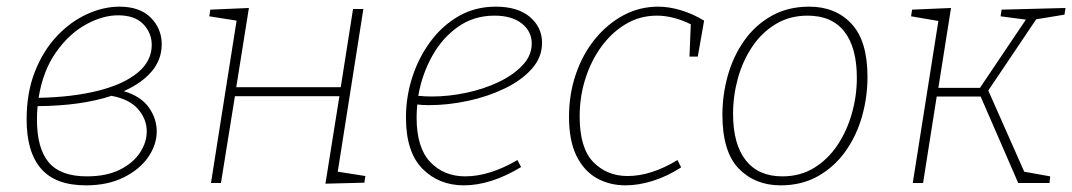

<svg xmlns="http://www.w3.org/2000/svg" viewBox="-20 -550 3222 577"><path d="M238 7Q147 7 103.5 -43Q60 -93 60 -191Q60 -272 85 -335Q110 -398 151 -441.5Q192 -485 241.5 -507.5Q291 -530 339 -530Q400 -530 433 -497Q466 -464 466 -417Q466 -371 436 -335.5Q406 -300 352 -276Q403 -261 427 -227.5Q451 -194 451 -155Q451 -115 425.5 -78Q400 -41 352 -17Q304 7 238 7ZM335 -504Q288 -504 237.5 -476Q187 -448 148 -392.5Q109 -337 96 -256Q197 -258 273.5 -277Q350 -296 393 -331Q436 -366 436 -415Q436 -451 410.5 -477.5Q385 -504 335 -504ZM91 -191Q91 -104 126.5 -62Q162 -20 241 -20Q300 -20 340 -40Q380 -60 400.5 -91Q421 -122 421 -155Q421 -192 395 -222Q369 -252 315 -262Q224 -232 93 -231Q91 -211 91 -191Z M614 0 691 -488 609 -501 612 -521 728 -526 690 -288H1004L1041 -523H1072L995 -34L1078 -21L1075 -1L958 2L1000 -261H686L644 0Z M1374 7Q1299 7 1249.5 -43Q1200 -93 1200 -197Q1200 -259 1219 -318Q1238 -377 1273.5 -425Q1309 -473 1358.5 -501.5Q1408 -530 1470 -530Q1536 -530 1572.5 -499Q1609 -468 1609 -421Q1609 -378 1578.5 -343.5Q1548 -309 1497.5 -284.5Q1447 -260 1387 -247Q1327 -234 1269 -234Q1259 -234 1250.5 -234.5Q1242 -235 1234 -236Q1232 -216 1232 -197Q1232 -106 1273 -63Q1314 -20 1378 -20Q1451 -20 1535 -69L1546 -48Q1455 7 1374 7ZM1466 -503Q1404 -503 1356.5 -469.5Q1309 -436 1278.5 -381Q1248 -326 1237 -262Q1257 -260 1278 -260Q1328 -260 1380.5 -271Q1433 -282 1477.5 -303Q1522 -324 1550 -353.5Q1578 -383 1578 -419Q1578 -456 1548 -479.5Q1518 -503 1466 -503Z M1860 7Q1812 7 1773.5 -14.5Q1735 -36 1712.5 -81.5Q1690 -127 1690 -199Q1690 -267 1710.5 -327Q1731 -387 1768 -432.5Q1805 -478 1853.5 -504Q1902 -530 1958 -530Q1990 -530 2025.5 -519.5Q2061 -509 2096 -488L2077 -380H2052L2056 -477Q2003 -503 1954 -503Q1904 -503 1862 -478.5Q1820 -454 1788.5 -411.5Q1757 -369 1739.5 -314.5Q1722 -260 1722 -200Q1722 -105 1763 -63Q1804 -21 1866 -21Q1937 -21 2016 -69L2027 -47Q1985 -20 1942 -6.5Q1899 7 1860 7Z M2412 -530Q2491 -530 2539 -478.5Q2587 -427 2587 -319Q2587 -258 2570.5 -200Q2554 -142 2521 -95.5Q2488 -49 2439 -21Q2390 7 2326 7Q2249 7 2200 -43.5Q2151 -94 2151 -205Q2151 -266 2167.5 -324Q2184 -382 2217 -428.5Q2250 -475 2299 -502.5Q2348 -530 2412 -530ZM2407 -503Q2353 -503 2311 -477.5Q2269 -452 2240.5 -409.5Q2212 -367 2197.5 -314.5Q2183 -262 2183 -208Q2183 -117 2221 -68.5Q2259 -20 2331 -20Q2385 -20 2426.5 -45.5Q2468 -71 2496.5 -113.5Q2525 -156 2540 -209Q2555 -262 2555 -316Q2555 -407 2517.5 -455Q2480 -503 2407 -503Z M2723 0 2800 -487 2718 -501 2721 -521 2838 -526 2800 -286H2925L3063 -491L2987 -501L2990 -521L3182 -526L3179 -506L3094 -492L2950 -278L3058 -34L3136 -20L3134 0H3040L2927 -260H2795L2754 0Z"/></svg>

Font: Bitter ExtraLight
Style: Italic
Weight: 200
Italic angle: -9°
Designer: Sol Matas, and Bitter project Authors
Foundry: Sol Matas
Version: Version 2.001